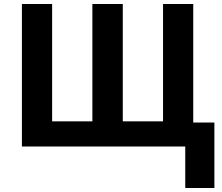

<svg xmlns="http://www.w3.org/2000/svg" viewBox="-20 -734 1114 962"><path d="M595.2 -126H796.9V-713.9H948.2V-120.1H1054.2V208H908.2V0H89.8V-713.9H241.2V-126H442.9V-713.9H595.2Z"/></svg>

Font: Droid Sans
Style: Bold
Weight: 700
Foundry: Ascender Corporation
Version: Version 1.00 build 112